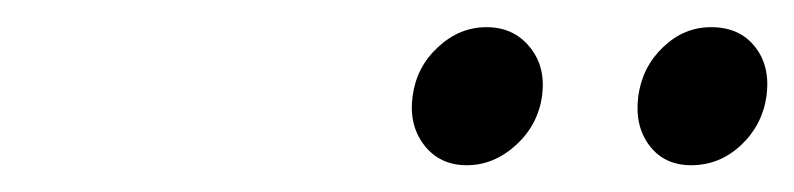

<svg xmlns="http://www.w3.org/2000/svg" viewBox="-20 -755 587 142"><path d="M293.7 -647.7Q282.2 -662.6 285.2 -684.1Q288.1 -705.6 304 -720.2Q319.8 -734.9 339.8 -734.9Q359.9 -734.9 371.8 -720.2Q383.8 -705.6 380.9 -684.1Q377.9 -662.6 361.6 -647.7Q345.2 -632.8 325.2 -632.8Q305.2 -632.8 293.7 -647.7ZM452.1 -684.1Q455.1 -705.6 470.5 -720.2Q485.8 -734.9 505.9 -734.9Q526.9 -734.9 538.3 -720.5Q549.8 -706.1 546.9 -684.1Q543.9 -662.6 528.1 -647.7Q512.2 -632.8 491.2 -632.8Q471.2 -632.8 460.2 -647.5Q449.2 -662.1 452.1 -684.1Z"/></svg>

Font: Trueno Light
Style: Italic
Weight: 300
Designer: Julieta Ulanovsky
Foundry: Julieta Ulanovsky
Version: Version 3.001b | FøM Fix